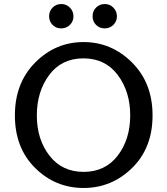

<svg xmlns="http://www.w3.org/2000/svg" viewBox="-20 -924 832 954"><path d="M636.5 -89.5Q535 10 395 10Q255 10 154.5 -89.5Q54 -189 54 -350.5Q54 -512 155 -613.5Q256 -715 395 -715Q534 -715 636 -613.5Q738 -512 738 -350.5Q738 -189 636.5 -89.5ZM163 -350.5Q163 -232 225.5 -151Q288 -70 395.5 -70Q503 -70 565 -151Q627 -232 627 -350.5Q627 -469 565 -551.5Q503 -634 394.5 -634Q286 -634 224.5 -551.5Q163 -469 163 -350.5ZM327.5 -886Q345 -868 345 -843Q345 -818 327.5 -800.5Q310 -783 284 -783Q258 -783 241 -800.5Q224 -818 224 -843.5Q224 -869 241.5 -886.5Q259 -904 284.5 -904Q310 -904 327.5 -886ZM543.5 -886Q561 -868 561 -843Q561 -818 543.5 -800.5Q526 -783 500 -783Q474 -783 457 -800.5Q440 -818 440 -843.5Q440 -869 457.5 -886.5Q475 -904 500.5 -904Q526 -904 543.5 -886Z"/></svg>

Font: Belgrano
Style: Regular
Weight: 400
Designer: Daniel Hernandez
Foundry: Daniel Hernndez
Version: Version 1.003